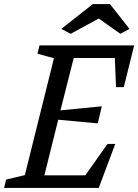

<svg xmlns="http://www.w3.org/2000/svg" viewBox="-40 -923 679 943"><path d="M-20 0 -10 -41 82 -63 225 -637 144 -659 154 -700H619L568 -495H530L524 -638H322L257 -381L460 -401L440 -317L246 -335L178 -62H379L488 -216H526L445 0ZM261 -781 416 -903H500L596 -781L551 -757L445 -832L307 -757Z"/></svg>

Font: Volkhov
Style: Italic
Weight: 400
Italic angle: -12°
Designer: Cyreal (www.cyreal.org)
Foundry: Cyreal (www.cyreal.org)
Version: Version 1.010